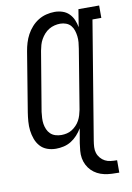

<svg xmlns="http://www.w3.org/2000/svg" viewBox="-101 -805 737 1068"><g transform="rotate(-10 267.5 -271.5)"><path d="M484 200Q463 200 441.5 199Q420 198 399.5 193.5Q379 189 361 179.5Q343 170 329 156Q315 142 305.5 123.5Q296 105 292.5 84.5Q289 64 291 42.5Q293 21 296 0L310 -81Q298 -61 282 -43.5Q266 -26 246.5 -14Q227 -2 205 3Q183 8 161 8Q161 8 161 8Q161 8 161 8Q135 8 111.5 -0.5Q88 -9 72 -27Q56 -45 47.5 -68.5Q39 -92 36 -116.5Q33 -141 35 -167.5Q37 -194 41 -219L96 -554Q100 -578 107 -601Q114 -624 125.5 -645.5Q137 -667 154 -686Q171 -705 192 -718Q213 -731 237 -737Q261 -743 284 -743Q307 -743 328.5 -736Q350 -729 365.5 -713.5Q381 -698 389.5 -678Q398 -658 402 -636L418 -735H535V-665H485L375 0Q372 18 371 36Q370 54 375 69.5Q380 85 391 98Q402 111 416.5 118.5Q431 126 448.5 128Q466 130 484 130ZM204 -62Q219 -62 234.5 -65.5Q250 -69 263.5 -77.5Q277 -86 288.5 -98Q300 -110 307.5 -124Q315 -138 319.5 -153Q324 -168 327 -183L382 -518Q385 -535 386.5 -553Q388 -571 386 -587.5Q384 -604 379 -620Q374 -636 363.5 -648.5Q353 -661 337 -667Q321 -673 304 -673Q288 -673 271.5 -669Q255 -665 240 -656Q225 -647 213.5 -634Q202 -621 193.5 -606Q185 -591 180.5 -575Q176 -559 173 -543L117 -208Q115 -191 114 -173.5Q113 -156 115.5 -140Q118 -124 124.5 -109Q131 -94 142.5 -83Q154 -72 170 -67Q186 -62 203 -62Z"/></g></svg>

Font: Iosevka Gothic
Style: Italic
Weight: 400
Italic angle: -9°
Monospace: yes
Designer: Belleve Invis
Foundry: Belleve Invis
Version: Version 15.5.1; ttfautohint (v1.8.4)